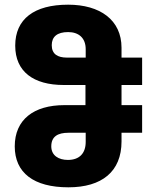

<svg xmlns="http://www.w3.org/2000/svg" viewBox="-20 -790 641 820"><path d="M272 10C415 10 499 -57 499 -186V-223H587V-341H499V-427H587V-544H499V-586C499 -705 407 -770 271 -770C126 -770 45 -709 45 -595C45 -484 123 -427 252 -427H345V-341H255C124 -341 43 -279 43 -165C43 -52 124 10 272 10ZM266 -544C226 -544 201 -559 201 -597C201 -633 224 -653 271 -653C316 -653 346 -628 346 -580V-544ZM270 -107C230 -107 199 -126 199 -165C199 -207 227 -223 272 -223H346V-184C346 -136 320 -107 270 -107Z"/></svg>

Font: Noto Sans Georgian SemiCondensed ExtraBold
Style: Regular
Weight: 800
Width: 4
Designer: Monotype Design Team, Akaki Razmadze
Foundry: Google LLC
Version: Version 2.005